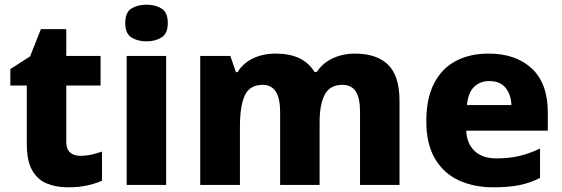

<svg xmlns="http://www.w3.org/2000/svg" viewBox="-20 -787 2393 817"><path d="M321 -124Q346 -124 368.5 -129Q391 -134 414 -142V-18Q387 -6 352 2Q317 10 269 10Q218 10 178.5 -6.5Q139 -23 116.5 -63Q94 -103 94 -176V-423H24V-493L108 -547L154 -663H262V-549H408V-423H262V-182Q262 -153 278 -138.5Q294 -124 321 -124Z M604 -767Q640 -767 667 -751Q694 -735 694 -689Q694 -644 667 -627.5Q640 -611 604 -611Q566 -611 539.5 -627.5Q513 -644 513 -689Q513 -735 539.5 -751Q566 -767 604 -767ZM687 -549V0H519V-549Z M1489 -559Q1583 -559 1631.5 -511.5Q1680 -464 1680 -358V0H1512V-311Q1512 -371 1493.5 -398.5Q1475 -426 1437 -426Q1384 -426 1362 -384.5Q1340 -343 1340 -267V0H1172V-311Q1172 -426 1098 -426Q1042 -426 1021.5 -380.5Q1001 -335 1001 -250V0H832V-549H960L984 -480H991Q1014 -518 1056.5 -538.5Q1099 -559 1153 -559Q1271 -559 1318 -481H1328Q1354 -520 1397 -539.5Q1440 -559 1489 -559Z M2059 -559Q2175 -559 2243 -495.5Q2311 -432 2311 -309V-231H1964Q1966 -177 1999 -145Q2032 -113 2093 -113Q2145 -113 2188.5 -123Q2232 -133 2278 -155V-30Q2237 -9 2191.5 0.5Q2146 10 2079 10Q1996 10 1931.5 -20Q1867 -50 1830.5 -112.5Q1794 -175 1794 -271Q1794 -368 1827 -432Q1860 -496 1919.5 -527.5Q1979 -559 2059 -559ZM2062 -442Q2023 -442 1997.5 -417.5Q1972 -393 1967 -340H2156Q2155 -383 2132 -412.5Q2109 -442 2062 -442Z"/></svg>

Font: Noto Sans ExtraBold
Style: Regular
Weight: 800
Designer: Monotype Design Team
Foundry: Monotype Imaging Inc.
Version: Version 2.007